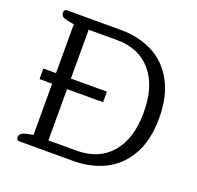

<svg xmlns="http://www.w3.org/2000/svg" viewBox="-122 -826 983 957"><g transform="rotate(20 369.5 -347.5)"><path d="M60 -17Q60 -40 98 -48L131 -54V-326H64V-382H131V-641L98 -647Q78 -651 69 -658Q60 -665 60 -678Q60 -686 64 -690.5Q68 -695 74 -695H360Q456 -695 530.5 -657Q605 -619 648 -540.5Q691 -462 691 -347Q691 -231 648 -153.5Q605 -76 530.5 -38Q456 0 360 0H74Q68 0 64 -4.5Q60 -9 60 -17ZM360 -54Q477 -54 543 -131Q609 -208 609 -347Q609 -486 543 -563.5Q477 -641 360 -641H210V-382H401V-326H210V-54Z"/></g></svg>

Font: Maitree
Style: Regular
Weight: 400
Designer: CadsonDemak Team
Foundry: CadsonDemak
Version: Version 1.000